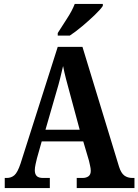

<svg xmlns="http://www.w3.org/2000/svg" viewBox="-20 -951 700 971"><path d="M4 0V-51H14Q37 -51 53 -65Q69 -79 84 -124L272 -714H397L582 -108Q592 -76 608.5 -63.5Q625 -51 650 -51H660V0H368V-51H397Q416 -51 427.5 -59.5Q439 -68 439 -87Q439 -99 435.5 -113.5Q432 -128 430 -138L401 -236H191L167 -151Q164 -139 160 -121Q156 -103 156 -90Q156 -71 165.5 -61Q175 -51 198 -51H232V0ZM210 -295H383L332 -484Q322 -520 313.5 -553Q305 -586 299 -617Q292 -586 284 -554Q276 -522 266 -489ZM272 -784Q292 -816 318.5 -856.5Q345 -897 358 -931H500V-921Q489 -904 460 -876Q431 -848 396.5 -819Q362 -790 333 -771H272Z"/></svg>

Font: Noto Serif Hebrew Condensed
Style: Bold
Weight: 700
Width: 3
Designer: Monotype Design Team
Foundry: Monotype Imaging Inc.
Version: Version 2.004; ttfautohint (v1.8.4.7-5d5b)